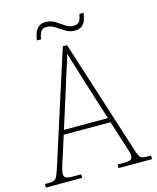

<svg xmlns="http://www.w3.org/2000/svg" viewBox="-129 -952 847 1038"><g transform="rotate(-15 294.0 -432.5)"><path d="M-3 0V-20H16Q37 -20 47.5 -24Q58 -28 64.5 -41Q71 -54 80 -81L283 -714H307L515 -63Q525 -34 534.5 -27Q544 -20 575 -20H591V0H404V-20H433Q469 -20 478 -26.5Q487 -33 487 -48Q487 -57 482.5 -73.5Q478 -90 472 -107Q466 -124 463 -134L426 -251H164L129 -140Q125 -129 119 -111Q113 -93 108.5 -75Q104 -57 104 -47Q104 -33 113.5 -26.5Q123 -20 158 -20H200V0ZM172 -276H418L347 -501Q333 -547 318.5 -594Q304 -641 295 -670Q292 -654 283 -626.5Q274 -599 264 -568.5Q254 -538 247 -513ZM370 -779Q340 -779 316.5 -794Q293 -809 271 -823.5Q249 -838 225 -838Q199 -838 190.5 -820Q182 -802 179 -781H156Q158 -799 164.5 -818.5Q171 -838 185.5 -851.5Q200 -865 226 -865Q257 -865 280 -850Q303 -835 324 -820.5Q345 -806 369 -806Q395 -806 403.5 -822.5Q412 -839 415 -860H438Q436 -841 430 -822.5Q424 -804 410 -791.5Q396 -779 370 -779Z"/></g></svg>

Font: Noto Serif Georgian SemiCondensed Thin
Style: Regular
Weight: 100
Width: 4
Designer: Monotype Design Team, Akaki Razmadze
Foundry: Google LLC
Version: Version 2.003; ttfautohint (v1.8.4.7-5d5b)